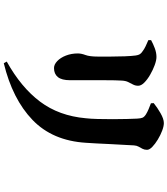

<svg xmlns="http://www.w3.org/2000/svg" viewBox="46 -880 907 1040"><g transform="rotate(90 500.0 -359.5)"><path d="M313 58Q453 -20 530 -122.5Q607 -225 620 -370Q623 -395 624 -434Q625 -473 625 -515Q625 -557 624 -593Q623 -629 622 -648Q621 -668 617 -677.5Q613 -687 599 -696Q586 -704 570.5 -710.5Q555 -717 539 -723L538 -738Q561 -757 592.5 -775Q624 -793 646 -793Q663 -793 687 -784Q711 -775 735 -760.5Q759 -746 775 -730.5Q791 -715 791 -702Q791 -688 785.5 -677.5Q780 -667 774 -656.5Q768 -646 767 -631Q766 -610 764 -575.5Q762 -541 760 -502.5Q758 -464 756.5 -429.5Q755 -395 753 -372Q742 -190 629 -81.5Q516 27 322 74ZM348 -198Q329 -198 310.5 -215.5Q292 -233 280.5 -262.5Q269 -292 269 -327Q269 -346 277.5 -368.5Q286 -391 286 -437V-503Q286 -542 284.5 -581Q283 -620 280 -641Q278 -655 273 -663Q268 -671 257 -678Q247 -686 230.5 -694Q214 -702 197 -709V-724Q217 -735 241 -744Q265 -753 288 -753Q306 -753 332 -743.5Q358 -734 384 -719Q410 -704 427 -687Q444 -670 444 -654Q444 -639 437.5 -626.5Q431 -614 424 -600Q417 -586 416 -564Q415 -551 414.5 -526.5Q414 -502 414 -471V-285Q414 -240 397 -219Q380 -198 348 -198Z"/></g></svg>

Font: Noto Serif HK ExtraLight Black
Style: Regular
Weight: 900
Version: Version 2.002-H1;hotconv 1.1.0;makeotfexe 2.6.0